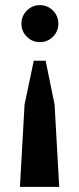

<svg xmlns="http://www.w3.org/2000/svg" viewBox="-20 -732 309 752"><path d="M208.5 -639.2Q208.5 -609.4 187.3 -588.1Q166 -566.9 136.2 -566.9Q106.4 -566.9 85.2 -588.1Q64 -609.4 64 -639.2Q64 -669.4 85.2 -690.7Q106.4 -711.9 136.2 -711.9Q166 -711.9 187.3 -690.7Q208.5 -669.4 208.5 -639.2ZM76.2 -322.8 112.3 -494.1H158.7L193.8 -322.8L211.9 0H58.1Z"/></svg>

Font: Cinzel Decorative Bold
Style: Regular
Weight: 700
Designer: Natanael Gama
Version: Version 1.001;PS 001.001;hotconv 1.0.56;makeotf.lib2.0.21325